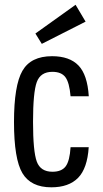

<svg xmlns="http://www.w3.org/2000/svg" viewBox="-20 -789 441 819"><path d="M120.9 -269.1Q120.9 -395.3 136.9 -438.9Q152.9 -482.6 203.4 -482.6Q242 -482.6 259 -459.7Q276 -436.9 281 -378.3H358.7Q353 -469.9 314.8 -509.6Q276.6 -549.3 202.1 -549.3Q111.4 -549.3 75.6 -486.9Q39.7 -424.6 39.7 -268.3Q39.7 -110.4 75.7 -50.2Q111.7 10 198.9 10Q273.4 10 313.1 -30.4Q352.7 -70.9 358.4 -161H281Q277.4 -102.6 260.2 -79.5Q243 -56.4 203.7 -56.4Q152.9 -56.4 136.9 -99.7Q120.9 -143 120.9 -269.1ZM158.3 -601.9 345.1 -696.7 302.4 -768.6 131 -646Z"/></svg>

Font: Secuela Black
Style: Regular
Weight: 900
Designer: Fernando Haro
Foundry: deFharo
Version: Version 1.704